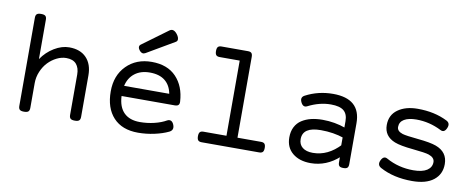

<svg xmlns="http://www.w3.org/2000/svg" viewBox="-61 -969 3121 1258"><g transform="rotate(10 1499.0 -340.0)"><path d="M134.8 -645.5Q114.7 -645.5 106.7 -638.2Q98.6 -630.9 98.6 -613.8V-26.9Q98.6 -9.8 106.7 -2.4Q114.7 4.9 134.8 4.9H135.7Q155.8 4.9 163.8 -2.4Q171.9 -9.8 171.9 -26.9V-191.4Q171.9 -231.9 187.7 -269.3Q203.6 -306.6 228.5 -332.5Q253.4 -358.4 284.9 -374Q316.4 -389.6 347.7 -389.6Q393.1 -389.6 414.8 -364.5Q436.5 -339.4 436.5 -295.4V-26.9Q436.5 -9.8 444.6 -2.4Q452.6 4.9 472.7 4.9H473.6Q493.7 4.9 501.7 -2.4Q509.8 -9.8 509.8 -26.9V-302.7Q509.8 -377 469.2 -419.4Q428.7 -461.9 355 -461.9Q305.7 -461.9 255.6 -431.6Q205.6 -401.4 171.9 -351.6V-613.8Q171.9 -630.9 163.8 -638.2Q155.8 -645.5 135.7 -645.5Z M671.9 -225.6Q671.9 -114.3 730 -51.8Q788.1 10.7 894 10.7Q948.7 10.7 1002.4 -1Q1056.2 -12.7 1095.7 -31.7Q1126 -46.4 1113.8 -79.1Q1107.4 -96.7 1096.2 -103Q1085 -109.4 1069.8 -102.1Q1036.1 -82.5 989.5 -71.3Q942.9 -60.1 894 -60.1Q825.7 -60.1 788.1 -97.4Q750.5 -134.8 747.1 -207.5H1100.6Q1117.2 -207.5 1124.8 -214.6Q1132.3 -221.7 1131.3 -237.8Q1125.5 -339.4 1067.1 -400.6Q1008.8 -461.9 903.8 -461.9Q801.3 -461.9 736.6 -396.7Q671.9 -331.5 671.9 -225.6ZM1052.2 -275.9H752Q764.2 -330.1 803.7 -360.6Q843.3 -391.1 903.8 -391.1Q967.3 -391.1 1004.6 -361.3Q1042 -331.5 1052.2 -275.9ZM811 -559.6Q802.2 -552.2 803.5 -541.5Q804.7 -530.8 814.9 -519Q832 -499.5 853 -511.7L1035.6 -618.7Q1043 -622.6 1045.4 -629.6Q1047.9 -636.7 1044.7 -647.7Q1041.5 -658.7 1031.7 -670.9Q1005.9 -703.1 981 -684.6Z M1469.2 -640.6V-51.8H1542.5V-607.4Q1542.5 -625.5 1535.4 -633.1Q1528.3 -640.6 1511.7 -640.6ZM1316.4 -70.3Q1299.8 -70.3 1292.7 -62.3Q1285.6 -54.2 1285.6 -35.2Q1285.6 -16.1 1292.7 -8.1Q1299.8 0 1316.4 0H1699.2Q1715.8 0 1722.9 -8.1Q1730 -16.1 1730 -35.2Q1730 -54.2 1722.9 -62.3Q1715.8 -70.3 1699.2 -70.3ZM1335.9 -640.6Q1319.3 -640.6 1312.3 -632.6Q1305.2 -624.5 1305.2 -605.5Q1305.2 -586.4 1312.3 -578.4Q1319.3 -570.3 1335.9 -570.3H1499V-640.6Z M1927.7 -417.5Q1899.9 -402.8 1915 -371.6Q1930.7 -338.9 1957 -352.5Q2032.7 -391.1 2108.4 -391.1Q2167.5 -391.1 2194.1 -368.9Q2220.7 -346.7 2220.7 -299.3V-130.9L2225.6 -67.9V-26.9Q2225.6 -9.8 2232.9 -2.4Q2240.2 4.9 2259.3 4.9H2260.3Q2279.3 4.9 2286.6 -2.4Q2293.9 -9.8 2293.9 -26.9V-299.3Q2293.9 -461.9 2110.4 -461.9Q2012.2 -461.9 1927.7 -417.5ZM1876.5 -131.8Q1876.5 -64.9 1922.1 -27.1Q1967.8 10.7 2042.5 10.7Q2147.5 10.7 2231.4 -65.4L2226.1 -144.5Q2146 -58.1 2045.4 -58.1Q2001 -58.1 1976.3 -77.9Q1951.7 -97.7 1951.7 -133.3Q1951.7 -213.9 2072.8 -213.9Q2157.2 -213.9 2227.5 -189.5L2228 -255.4Q2153.8 -282.7 2072.3 -282.7Q2030.8 -282.7 1996.3 -274.4Q1961.9 -266.1 1934.6 -248.5Q1907.2 -231 1891.8 -201.2Q1876.5 -171.4 1876.5 -131.8Z M2910.2 -135.3Q2910.2 -215.8 2830.1 -245.1Q2791 -259.3 2709.2 -267.1Q2627.4 -274.9 2604 -282.2Q2566.4 -294.4 2566.4 -322.3Q2566.4 -356 2595.7 -373.5Q2625 -391.1 2676.8 -391.1Q2764.2 -391.1 2843.8 -350.6Q2870.1 -336.9 2884.8 -370.6Q2899.9 -404.8 2870.1 -419.4Q2785.6 -461.9 2673.8 -461.9Q2592.8 -461.9 2542 -425.5Q2491.2 -389.2 2491.2 -322.3Q2491.2 -248 2564.5 -218.8Q2603 -203.6 2687 -195.6Q2771 -187.5 2795.4 -179.2Q2835 -165.5 2835 -135.3Q2835 -100.6 2804 -80.3Q2772.9 -60.1 2712.9 -60.1Q2614.7 -60.1 2532.7 -106Q2507.3 -120.1 2491.2 -87.4Q2475.1 -54.2 2504.4 -38.1Q2593.8 10.7 2717.8 10.7Q2810.5 10.7 2860.4 -28.6Q2910.2 -67.9 2910.2 -135.3Z"/></g></svg>

Font: Courier Prime Code
Style: Regular
Weight: 400
Designer: Alan Dague-Greene
Foundry: Quote-Unquote Apps
Version: Version 3.18